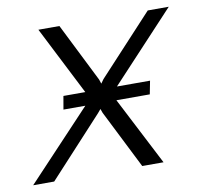

<svg xmlns="http://www.w3.org/2000/svg" viewBox="-110 -589 691 657"><g transform="rotate(-10 235.5 -260.5)"><path d="M101 -237 109 -283H185L64 -521H137L239 -317L244 -302L254 -316L444 -521H517L295 -283H410L401 -237H285L407 0H333L231 -203L226 -217L215 -204L27 0H-46L177 -237Z"/></g></svg>

Font: Raleway
Style: Italic
Weight: 400
Italic angle: -12°
Designer: Matt McInerney, Pablo Impallari, Rodrigo Fuenzalida
Foundry: Matt McInerney, Pablo Impallari, Rodrigo Fuenzalida
Version: Version 4.026